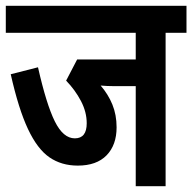

<svg xmlns="http://www.w3.org/2000/svg" viewBox="-20 -642 663 662"><path d="M551 -529V0H448V-345H373Q362 -345 350 -345.5Q338 -346 327 -347Q353 -317 367.5 -281.5Q382 -246 382 -203Q382 -142 347.5 -106.5Q313 -71 248 -71Q192 -71 150.5 -99.5Q109 -128 76.5 -197Q44 -266 17 -386L111 -410Q140 -282 169 -223.5Q198 -165 238 -165Q279 -165 279 -217Q279 -256 259 -294Q239 -332 208 -364L246 -437H448V-529H0V-622H623V-529Z"/></svg>

Font: Noto Sans ExtraCondensed SemiBold
Style: Regular
Weight: 600
Width: 2
Designer: Monotype Design Team
Foundry: Monotype Imaging Inc.
Version: Version 2.013; ttfautohint (v1.8.4.7-5d5b)